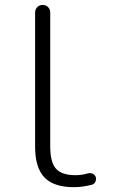

<svg xmlns="http://www.w3.org/2000/svg" viewBox="-20 -774 482 782"><path d="M280.3 -11.7Q199.2 -11.7 161.1 -51.3Q123 -90.8 123 -176.8V-722.7Q123 -736.3 131.8 -745.1Q140.6 -753.9 153.8 -753.9Q167 -753.9 175.8 -745.1Q184.6 -736.3 184.6 -722.7V-176.8Q184.6 -113.3 208 -86.9Q231.4 -60.5 288.1 -60.5Q313.5 -60.5 339.8 -68.4Q349.6 -70.3 358.4 -65.9Q367.2 -61.5 370.1 -52.7Q371.1 -48.8 371.1 -44.9Q371.1 -39.1 368.2 -33.2Q363.3 -23.4 353.5 -21.5Q316.4 -11.7 280.3 -11.7Z"/></svg>

Font: irohamaru Light
Style: Regular
Weight: 200
Designer: [Source Han Sans]
Ryoko NISHIZUKA  (kana & ideographs); Paul D. Hunt (Latin, Greek & Cyrillic); Wenlong ZHANG  (bopomofo
Version: Version 1.01